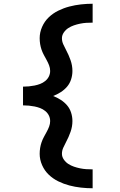

<svg xmlns="http://www.w3.org/2000/svg" viewBox="-20 -853 640 1026"><path d="M475 153Q444 153 412.5 149.5Q381 146 350.5 138Q320 130 291.5 116Q263 102 240.5 80.5Q218 59 205 29.5Q192 0 192 -31Q192 -47 194.5 -62.5Q197 -78 202 -92.5Q207 -107 214.5 -121Q222 -135 229.5 -148.5Q237 -162 242.5 -176.5Q248 -191 248 -206Q248 -222 241 -236Q234 -250 221.5 -260Q209 -270 194.5 -275.5Q180 -281 165 -284Q150 -287 134.5 -288.5Q119 -290 103 -290V-390Q119 -390 134.5 -391.5Q150 -393 165 -396Q180 -399 194.5 -404.5Q209 -410 221.5 -420Q234 -430 241 -444Q248 -458 248 -474Q248 -489 242.5 -503.5Q237 -518 229.5 -531.5Q222 -545 214.5 -559Q207 -573 202 -587.5Q197 -602 194.5 -617.5Q192 -633 192 -649Q192 -680 205 -709.5Q218 -739 240.5 -760.5Q263 -782 291.5 -796Q320 -810 350.5 -818Q381 -826 412.5 -829.5Q444 -833 475 -833V-732Q458 -732 441.5 -731Q425 -730 408 -726.5Q391 -723 375 -717.5Q359 -712 345 -703Q331 -694 321 -679.5Q311 -665 311 -649Q311 -632 318 -616.5Q325 -601 333 -586Q347 -560 357 -531.5Q367 -503 367 -474Q367 -451 360 -429Q353 -407 338.5 -390Q324 -373 304.5 -360.5Q285 -348 264 -340Q285 -332 304.5 -319.5Q324 -307 338.5 -290Q353 -273 360 -251Q367 -229 367 -206Q367 -177 357 -148.5Q347 -120 333 -94Q325 -79 318 -63.5Q311 -48 311 -31Q311 -15 321 -0.5Q331 14 345 23Q359 32 375 37.5Q391 43 408 46.5Q425 50 441.5 51Q458 52 475 52Z"/></svg>

Font: Iosevka Extended
Style: Bold
Weight: 700
Width: 7
Monospace: yes
Designer: Belleve Invis
Foundry: Belleve Invis
Version: Version 32.5.0; ttfautohint (v1.8.4)